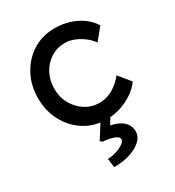

<svg xmlns="http://www.w3.org/2000/svg" viewBox="-186 -645 908 998"><g transform="rotate(-30 267.5 -146.0)"><path d="M295 10Q222 10 164.5 -26Q107 -62 73.5 -124Q40 -186 40 -263Q40 -340 73.5 -402Q107 -464 164.5 -500Q222 -536 295 -536Q365 -536 422.5 -507.5Q480 -479 510 -430L453 -360Q437 -383 412 -402Q387 -421 359 -432Q331 -443 305 -443Q257 -443 219.5 -419.5Q182 -396 160 -355Q138 -314 138 -263Q138 -212 161 -171.5Q184 -131 222 -107Q260 -83 306 -83Q333 -83 358.5 -92Q384 -101 408 -119Q432 -137 453 -163L510 -93Q478 -48 418.5 -19Q359 10 295 10ZM204 244 197 191Q221 191 247 183Q273 175 291 162.5Q309 150 309 138Q309 124 292 116Q275 108 254 104Q233 100 219 100L206 90L278 -24H337L294 46Q344 56 369 80Q394 104 394 139Q394 165 376.5 185Q359 205 331 218.5Q303 232 269.5 238.5Q236 245 204 244Z"/></g></svg>

Font: Lexend Medium
Style: Regular
Weight: 500
Designer: Bonnie Shaver-Troup, Thomas Jockin
Foundry: Lexend
Version: Version 1.005